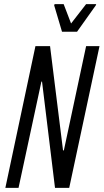

<svg xmlns="http://www.w3.org/2000/svg" viewBox="-20 -912 503 932"><path d="M6 0 152 -688H223L286 -182H290L398 -688H463L316 0H247L184 -516H181L70 0ZM281 -758 243 -886 245 -892H289L325 -798L398 -892H447L445 -886L354 -758Z"/></svg>

Font: Saira ExtraCondensed
Style: Italic
Weight: 400
Width: 2
Italic angle: -12°
Designer: Hector Gatti with collaboration of the Omnibus-Type team
Foundry: Omnibus-Type
Version: Version 1.101